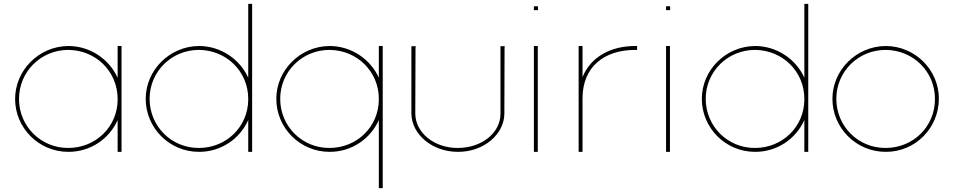

<svg xmlns="http://www.w3.org/2000/svg" viewBox="-20 -789 4903 985"><path d="M57.5 -281C57.5 -430 181 -552 330.5 -553C442.8 -553 540.7 -485.1 583.5 -389.8V-543V-553H603.5V-543V-285C603.5 -283.7 603.5 -282.3 603.5 -281V-20V-10H583.5V-20V-172.9C541 -77.3 444 -9.3 330.5 -10C178.7 -10 57.5 -133 57.5 -281ZM77.5 -281C77.5 -141 190.2 -29 330.5 -30C470.5 -30 582.4 -137.8 583.5 -276.7V-281C583.5 -422 471.9 -532 330.5 -533C190.2 -533 77.5 -422 77.5 -281Z M727.5 -282C727.5 -430 851 -552 1000.5 -553C1112.8 -553 1210.7 -485.1 1253.5 -390.2V-759V-769H1273.5V-759V-286C1273.5 -284.7 1273.5 -283.3 1273.5 -282V-20V-10H1253.5V-20V-173.3C1211 -77.3 1114 -9.3 1000.5 -10C848.7 -10 727.5 -133 727.5 -282ZM747.5 -282C747.5 -141 860.2 -29 1000.5 -30C1140.5 -30 1252.4 -137.8 1253.5 -277.7V-282C1253.5 -422 1141.9 -532 1000.5 -533C860.2 -533 747.5 -422 747.5 -282Z M1397.5 -282C1397.5 -430 1521 -552 1670.5 -553C1782.8 -553 1880.7 -485.1 1923.5 -390.2V-543V-553H1943.5V-543V-286C1943.5 -284.7 1943.5 -283.3 1943.5 -282V166V176H1923.5V166V-173.3C1881 -77.3 1784 -9.3 1670.5 -10C1518.7 -10 1397.5 -133 1397.5 -282ZM1417.5 -282C1417.5 -141 1530.2 -29 1670.5 -30C1810.5 -30 1922.4 -137.8 1923.5 -277.7V-282C1923.5 -422 1811.9 -532 1670.5 -533C1530.2 -533 1417.5 -422 1417.5 -282Z M2090.5 -543V-552H2112.8L2111.7 -542L2110.5 -207C2110.5 -108 2208.2 -29 2329 -30C2450.9 -30 2548.5 -107 2547.5 -207V-543V-552H2569.5L2568.5 -542L2567.5 -207C2567.5 -100 2461.2 -9 2329 -10C2197.9 -10 2091.5 -99 2090.5 -207Z M2729 -737H2719V-757H2729H2730H2740V-737H2730ZM2719 -543V-553H2739V-543V-20V-10H2719V-20Z M2968.5 -393.6C3010.1 -496.5 3112.5 -553 3238.5 -553H3248.5V-533H3238.5C3079.9 -533 2969.5 -446.6 2968.5 -286.4V-282V-272V-20V-10H2948.5V-20V-272V-282C2948.5 -283.4 2948.5 -284.7 2948.5 -286.1V-543V-553H2968.5V-543Z M3407 -737H3397V-757H3407H3408H3418V-737H3408ZM3397 -543V-553H3417V-543V-20V-10H3397V-20Z M3580.5 -282C3580.5 -430 3704 -552 3853.5 -553C3965.8 -553 4063.7 -485.1 4106.5 -390.2V-759V-769H4126.5V-759V-286C4126.5 -284.7 4126.5 -283.3 4126.5 -282V-20V-10H4106.5V-20V-173.3C4064 -77.3 3967 -9.3 3853.5 -10C3701.7 -10 3580.5 -133 3580.5 -282ZM3600.5 -282C3600.5 -141 3713.2 -29 3853.5 -30C3993.5 -30 4105.4 -137.8 4106.5 -277.7V-282C4106.5 -422 3994.9 -532 3853.5 -533C3713.2 -533 3600.5 -422 3600.5 -282Z M4250.5 -282C4250.5 -430 4374 -552 4523.5 -553C4675.3 -553 4797.5 -429 4796.5 -282C4796.5 -133 4676.5 -9 4523.5 -10C4371.7 -10 4250.5 -133 4250.5 -282ZM4270.5 -282C4270.5 -141 4383.2 -29 4523.5 -30C4665 -30 4777.5 -140 4776.5 -282C4776.5 -422 4665 -532 4523.5 -533C4383.2 -533 4270.5 -422 4270.5 -282Z"/></svg>

Font: Nordica Plus
Style: NordicaClassicUltraLightExt
Weight: 300
Version: Version 1.01